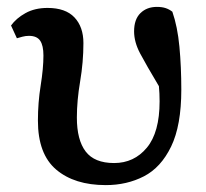

<svg xmlns="http://www.w3.org/2000/svg" viewBox="-20 -523 598 557"><path d="M287 14Q196 14 143 -31Q90 -76 90 -173Q90 -225 98 -275Q106 -325 106 -362Q106 -391 96.5 -405Q87 -419 64 -419Q54 -419 45 -416.5Q36 -414 29 -412L12 -449Q27 -470 54 -485Q81 -500 118 -500Q170 -500 196 -472.5Q222 -445 222 -398Q222 -343 212.5 -287Q203 -231 203 -182Q203 -117 228.5 -83.5Q254 -50 311 -50Q369 -50 406 -94.5Q443 -139 443 -229Q443 -240 442.5 -251.5Q442 -263 441 -273Q404 -335 386.5 -368Q369 -401 369 -432Q369 -467 387.5 -485Q406 -503 435 -503Q450 -503 460.5 -499.5Q471 -496 480 -489Q495 -446 500.5 -387.5Q506 -329 506 -263Q506 -159 476.5 -98Q447 -37 397.5 -11.5Q348 14 287 14Z"/></svg>

Font: Source Serif 4 SmText Semibold
Style: Regular
Weight: 600
Designer: Frank Grießhammer
Foundry: Adobe
Version: Version 4.005;hotconv 1.1.0;makeotfexe 2.6.0